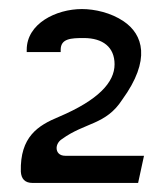

<svg xmlns="http://www.w3.org/2000/svg" viewBox="-20 -860 364 424"><path d="M26 -481C27 -465 35 -456 52 -456H285L298 -516H124C111 -516 105 -524 105 -533C105 -540 109 -548 117 -553C168 -590 214 -584 250 -640C314 -728 296 -784 253 -813C225 -832 189 -840 161 -840C104 -840 39 -808 39 -750V-745H114V-750C114 -775 137 -776 165 -776C207 -776 233 -756 233 -718C233 -678 197 -639 110 -602C64 -583 24 -558 26 -481Z"/></svg>

Font: Charger Pro
Style: BdNar
Weight: 700
Designer: Jasper
Foundry: Cannot Into Space Fonts
Version: Version 1.09